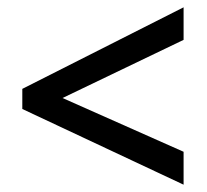

<svg xmlns="http://www.w3.org/2000/svg" viewBox="-20 -622 565 525"><path d="M482 -117V-207L151 -354L482 -513V-602L41 -379V-324Z"/></svg>

Font: Noto Sans Myanmar SemiCondensed Medium
Style: Regular
Weight: 500
Width: 4
Designer: Monotype Design Team
Foundry: Monotype Imaging Inc.
Version: Version 2.107